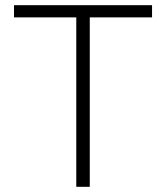

<svg xmlns="http://www.w3.org/2000/svg" viewBox="-20 -720 640 740"><path d="M274 0V-653H34V-700H566V-653H326V0Z"/></svg>

Font: Red Hat Mono
Style: Regular
Weight: 300
Monospace: yes
Designer: Pentagram, MCKL
Foundry: Pentagram, MCKL
Version: Version 1.023